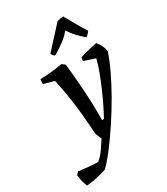

<svg xmlns="http://www.w3.org/2000/svg" viewBox="-276 -788 954 1096"><g transform="rotate(-30 201.0 -239.5)"><path d="M-37 213Q-41 203 -45 191Q-49 179 -52 165Q-55 151 -57 135L-42 117Q-12 121 21 124Q54 127 85 128Q111 107 131.5 77.5Q152 48 169 21L152 -18Q147 -96 141 -158Q135 -220 126 -276.5Q117 -333 103 -396L34 -415Q34 -421 34.5 -429.5Q35 -438 36 -446Q59 -447 84 -448.5Q109 -450 134.5 -453.5Q160 -457 183 -461L203 -445Q210 -380 215 -316Q220 -252 222.5 -190Q225 -128 224 -67L237 -69Q255 -102 274 -141Q293 -180 311.5 -222.5Q330 -265 346 -308Q362 -351 372 -390L298 -414Q298 -419 299.5 -426Q301 -433 302 -437Q316 -443 339 -448.5Q362 -454 383.5 -459Q405 -464 415 -465Q427 -451 436.5 -432Q446 -413 449 -393Q434 -346 404.5 -283.5Q375 -221 336.5 -153.5Q298 -86 255 -21Q212 44 171.5 97.5Q131 151 97 184Q70 194 37 201.5Q4 209 -37 213ZM184 -525 177 -522Q171 -523 164.5 -531.5Q158 -540 158 -544Q175 -563 197.5 -587Q220 -611 243 -636.5Q266 -662 286 -684Q291 -686 307 -689Q323 -692 327 -692L384 -591L410 -550Q408 -545 398.5 -535Q389 -525 383 -522Q370 -533 353.5 -548.5Q337 -564 322.5 -582Q308 -600 298 -616L276 -592Q266 -582 251 -570.5Q236 -559 219 -547.5Q202 -536 184 -525Z"/></g></svg>

Font: Labrada Medium
Style: Italic
Weight: 500
Italic angle: -7°
Designer: Mercedes Jáuregui
Foundry: Omnibus-Type Team
Version: Version 1.000